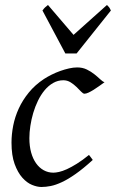

<svg xmlns="http://www.w3.org/2000/svg" viewBox="-20 -726 462 766"><path d="M397 -397.9Q386.7 -390.6 375.2 -382.3Q363.8 -374 353 -367.4Q342.3 -360.8 332.8 -356.4Q323.2 -352.1 316.9 -352.1Q311.5 -352.1 303.7 -360.4Q295.9 -368.7 285.4 -378.9Q274.9 -389.2 261.7 -397.5Q248.5 -405.8 232.9 -405.8Q210.9 -405.8 192.1 -395Q173.3 -384.3 158.2 -366.2Q143.1 -348.1 131.6 -324.5Q120.1 -300.8 112.5 -275.1Q105 -249.5 101.1 -223.6Q97.2 -197.8 97.2 -174.8Q97.2 -143.1 104.2 -117.7Q111.3 -92.3 124 -74.5Q136.7 -56.6 154.3 -46.9Q171.9 -37.1 192.9 -37.1Q201.7 -37.1 215.3 -40Q229 -43 246.8 -51Q264.6 -59.1 286.6 -72.8Q308.6 -86.4 335 -107.9Q338.9 -102.5 343.3 -97.2Q347.7 -91.8 350.1 -87.9Q312 -53.2 281.7 -32Q251.5 -10.7 226.8 0.7Q202.1 12.2 182.4 16.1Q162.6 20 145 20Q128.4 20 107.9 11.7Q87.4 3.4 69.1 -17.1Q50.8 -37.6 38.3 -71.8Q25.9 -106 25.9 -157.2Q25.9 -189.9 32.7 -224.9Q39.6 -259.8 54.9 -293.2Q70.3 -326.7 95 -356.9Q119.6 -387.2 155.8 -411.1Q169.4 -419.9 186 -428.2Q202.6 -436.5 220.5 -442.9Q238.3 -449.2 255.6 -453.1Q272.9 -457 288.1 -457Q309.6 -457 326.4 -448.7Q343.3 -440.4 356.4 -429.9Q369.6 -419.4 379.6 -409.9Q389.6 -400.4 397 -397.9ZM285.6 -512.7H240.7L149.4 -684.1Q156.2 -693.4 160.2 -696.8Q164.1 -700.2 171.4 -706.1L273.4 -586.9L406.7 -706.1Q412.6 -700.7 415.3 -697Q418 -693.4 422.4 -684.1Z"/></svg>

Font: Gentium
Style: Italic
Weight: 400
Italic angle: -7°
Designer: J. Victor Gaultney
Version: Version 1.02; 2005; OFL release